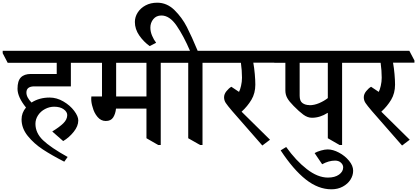

<svg xmlns="http://www.w3.org/2000/svg" viewBox="-60 -1034 3096 1425"><path d="M136 -347Q136 -328 146.5 -309Q157 -290 174 -273Q232 -310 308 -310Q361 -310 410.5 -281Q460 -252 490.5 -211.5Q521 -171 521 -140Q521 -98 487 -55.5Q453 -13 409 13L329 -57V-59Q380 -90 409.5 -118.5Q439 -147 439 -180Q439 -204 412.5 -223Q386 -242 342 -242Q307 -242 274.5 -225Q242 -208 222.5 -178.5Q203 -149 203 -115Q203 -47 259.5 7Q316 61 442 131L417 166Q325 119 258.5 75.5Q192 32 146 -25Q100 -82 100 -148Q100 -197 133 -236Q70 -314 70 -375Q70 -434 95 -459.5Q120 -485 169 -485H361V-568H-3L-40 -639V-657H544L582 -585V-568H466V-393H195Q136 -393 136 -347Z M1235 -585V-568H1133V42H1114L1027 -8V-228H801Q797 -189 780 -162.5Q763 -136 725 -136Q689 -136 663.5 -166.5Q638 -197 628 -237Q617 -270 617 -300Q617 -312 618 -318H697V-568H579L542 -639V-657H1197ZM1027 -318V-568H802V-318Z M1545 -585V-568H1443V42H1425L1337 -8V-568H1232L1195 -639V-657H1350Q1303 -767 1251 -843Q1199 -919 1138 -919Q1100 -919 1078 -892Q1056 -865 1056 -829Q1056 -799 1069 -768.5Q1082 -738 1098 -718V-716L1051 -692Q1006 -724 973.5 -771Q941 -818 941 -871Q941 -908 962 -941Q983 -974 1020.5 -994Q1058 -1014 1107 -1014Q1179 -1014 1235 -959Q1291 -904 1327 -833.5Q1363 -763 1407 -657H1507Z M1979 -569H1820Q1827 -530 1831 -484.5Q1835 -439 1835 -406Q1835 -342 1806 -293.5Q1777 -245 1733 -205L1944 3L1887 46L1663 -210Q1628 -251 1615.5 -270Q1603 -289 1603 -312Q1603 -335 1620.5 -357Q1638 -379 1657 -390L1714 -352Q1722 -367 1729 -397Q1736 -427 1736 -457Q1736 -509 1728 -568H1541L1504 -639V-657H1941L1979 -585Z M2581 -585V-568H2479V42H2460L2373 -8V-196H2371Q2315 -160 2255 -160Q2223 -160 2191.5 -183Q2160 -206 2119 -248Q2086 -281 2072 -306.5Q2058 -332 2058 -362V-568H1976L1939 -639V-657H2543ZM2236 -253Q2272 -253 2308.5 -268.5Q2345 -284 2373 -306V-568H2164V-323Q2164 -284 2185 -269Q2206 -254 2236 -254Z M2374 284Q2425 284 2456 262Q2487 240 2487 208Q2487 189 2470.5 173.5Q2454 158 2427 158Q2380 158 2331 185L2275 102Q2294 91 2322.5 83Q2351 75 2372 75Q2411 75 2455.5 98.5Q2500 122 2530.5 159Q2561 196 2561 233Q2561 268 2541 299.5Q2521 331 2484 351Q2447 371 2400 371Q2302 371 2209.5 298Q2117 225 2023 82L2064 57Q2136 158 2217 221Q2298 284 2374 284Z M3016 -569H2857Q2864 -530 2868 -484.5Q2872 -439 2872 -406Q2872 -342 2843 -293.5Q2814 -245 2770 -205L2981 3L2924 46L2700 -210Q2665 -251 2652.5 -270Q2640 -289 2640 -312Q2640 -335 2657.5 -357Q2675 -379 2694 -390L2751 -352Q2759 -367 2766 -397Q2773 -427 2773 -457Q2773 -509 2765 -568H2578L2541 -639V-657H2978L3016 -585Z"/></svg>

Font: Martel
Style: Bold
Weight: 700
Designer: Dan Reynolds
Foundry: Dan Reynolds
Version: Version 1.001; ttfautohint (v1.1) -l 5 -r 5 -G 72 -x 0 -D la